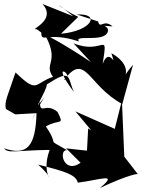

<svg xmlns="http://www.w3.org/2000/svg" viewBox="-44 -928 750 967"><path d="M362 -108C273 -47 249 -180 295 -171C176 -239 263 -180 187 -291C256 -332 282 -291 246 -364C185 -416 157 -344 157 -417C109 -288 100 -308 179 -438C102 -335 193 -473 192 -503C319 -584 294 -541 328 -465C197 -639 343 -544 278 -525C388 -670 397 -498 572 -404L626 -602C535 -496 658 -582 517 -660C545 -568 508 -700 473 -606C501 -784 478 -648 326 -710L413 -616C262 -717 163 -768 187 -744C256 -613 174 -608 223 -541C126 -509 149 -453 34 -563C-4 -447 -24 -415 -14 -379L33 -352L140 -358C135 -192 94 -141 -24 -181C-1 -153 33 -171 206 -173C152 -26 264 6 148 -99C292 -63 338 -47 348 -8C460 -22 556 -61 459 19C610 -52 658 -55 651 -50L582 -139L570 -422L534 -279L336 -367L415 -272L400 -281L390 -92C550 -171 419 -163 289 -181ZM350 -843C257 -886 199 -949 325 -846L170 -908C246 -823 96 -776 141 -781L164 -764C164 -707 196 -772 354 -719C324 -757 477 -712 498 -766C520 -823 340 -805 523 -795C476 -835 461 -778 450 -820L343 -855C465 -862 419 -772 263 -758Z"/></svg>

Font: Asimov Silicon
Style: Regular
Weight: 400
Designer: Google
Version: Version 2.000980; 2014